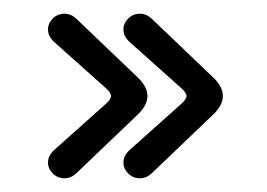

<svg xmlns="http://www.w3.org/2000/svg" viewBox="-20 -280 390 280"><path d="M74 -20Q64 -20 57 -27Q50 -34 50 -43Q50 -54 61 -63L136 -130Q142 -136 142 -140Q142 -144 136 -150L61 -217Q50 -226 50 -237Q50 -246 57 -253Q64 -260 74 -260Q84 -260 92 -252L182 -166Q195 -153 195 -140Q195 -127 182 -114L92 -28Q84 -20 74 -20ZM184 -20Q174 -20 167 -27Q160 -34 160 -43Q160 -54 171 -63L246 -130Q252 -136 252 -140Q252 -144 246 -150L171 -217Q160 -226 160 -237Q160 -246 167 -253Q174 -260 184 -260Q194 -260 202 -252L292 -166Q305 -153 305 -140Q305 -127 292 -114L202 -28Q194 -20 184 -20Z"/></svg>

Font: Dongle
Style: Regular
Weight: 400
Designer: Yanghee Ryu
Foundry: Yanghee Ryu
Version: Version 2.000